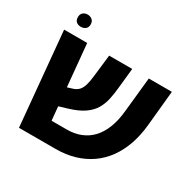

<svg xmlns="http://www.w3.org/2000/svg" viewBox="-162 -908 1080 1074"><g transform="rotate(30 378.0 -370.5)"><path d="M91 0 35.1 -601.8H184.1L229.1 -125.3H327.6Q376.6 -125.3 416.6 -141.3Q456.7 -157.3 486.3 -188.8Q515.9 -220.3 534.5 -267.9Q553 -315.5 559 -378.6L582 -601.8H731L709 -374.7Q702.1 -304.2 681.7 -245.9Q661.4 -187.6 628.1 -141.6Q594.7 -95.5 549.8 -64.4Q505 -33.2 449.4 -16.6Q393.8 0 327.6 0ZM149 -192.2 138.1 -307.6 243.7 -340.5Q265.8 -347.5 278.9 -362Q292 -376.6 299 -401.1Q306.1 -425.6 310 -462.6L326 -601.8H475L462.1 -476.7Q458.1 -433.7 450.1 -396.2Q442.1 -358.8 423.6 -327.8Q405.2 -296.9 369.7 -272.4Q334.3 -248 274.4 -230ZM107.6 -662Q90.6 -662 78.7 -671.3Q66.7 -680.6 66.7 -701.3Q66.7 -720.9 78.7 -730.9Q90.6 -740.9 107.6 -740.9Q124.6 -740.9 137 -730.9Q149.4 -720.9 149.4 -701Q149.4 -681 137 -671.5Q124.6 -662 107.6 -662Z"/></g></svg>

Font: Noto Sans Hebrew
Style: Regular
Weight: 400
Designer: Monotype Design Team
Foundry: Monotype Imaging Inc.
Version: Version 2.003;January 10, 2023;FontCreator 14.0.0.2877 64-bi